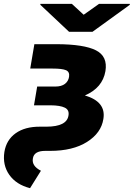

<svg xmlns="http://www.w3.org/2000/svg" viewBox="-54 -776 696 1000"><path d="M320.3 -755.9 381.8 -699.2 461.9 -755.9H622.1V-751L427.7 -610.4H305.7L156.2 -751V-755.9ZM134.8 -296.9 139.6 -325.2H233.4Q266.1 -325.2 284.2 -339.1Q302.2 -353 305.7 -376Q309.6 -401.9 289.6 -410.4Q269.5 -418.9 219.7 -418.9H103.5L125 -545.9H241.2Q383.8 -545.4 445.8 -513.9Q507.8 -482.4 495.1 -405.3Q480 -318.4 388.2 -278.8Q499.5 -246.1 484.4 -156.2Q473.1 -83.5 399.4 -36.9Q325.7 9.8 207 9.8H181.6Q122.6 9.8 117.2 49.8Q110.4 88.4 159.2 113.3L102.5 204.1Q30.3 185.5 -5.6 134.5Q-41.5 83.5 -31.2 15.6Q-21 -47.4 27.6 -82Q76.2 -116.7 154.3 -116.2H188.5Q294.4 -116.7 302.7 -174.8Q307.6 -203.6 283.4 -215.3Q259.3 -227.1 210 -227.5H123Z"/></svg>

Font: Inter Tight Black
Style: Italic
Weight: 900
Italic angle: -9.39999°
Designer: Rasmus Andersson
Foundry: rsms
Version: Version 3.004; ttfautohint (v1.8.4.7-5d5b)